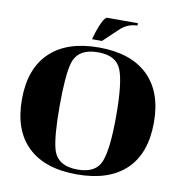

<svg xmlns="http://www.w3.org/2000/svg" viewBox="-86 -849 886 940"><g transform="rotate(10 357.5 -379.5)"><path d="M357.4 10.7Q198.2 10.7 113.8 -70.1Q29.3 -150.9 29.3 -304.7Q29.3 -458 114.7 -539.3Q199.5 -620.1 357.4 -620.1Q515.1 -620.1 600.1 -539.3Q685.5 -458 685.5 -304.7Q685.5 -150.9 601.1 -70.1Q516.1 10.7 357.4 10.7ZM357.4 -13.2Q446.5 -13.2 472.2 -75.2Q498 -138.4 498 -304.7Q498 -471.4 472.2 -534.2Q446.5 -596.2 357.4 -596.2Q256.3 -596.2 234.4 -518.8Q216.8 -456.8 216.8 -304.7Q216.8 -152.6 234.4 -90.6Q256.3 -13.2 357.4 -13.2ZM316.2 -654.1Q337.9 -733.6 358.6 -761Q365.7 -770.3 371.6 -770.3H523.9V-758.5Q474.9 -757.3 440.2 -724.6L365.5 -654.1Z"/></g></svg>

Font: itsadzoke
Style: Regular
Weight: 700
Width: 7
Version: Version 0.45